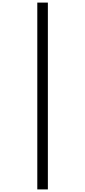

<svg xmlns="http://www.w3.org/2000/svg" viewBox="-20 -1082 656 1480"><path d="M267.5 378V-1062H349V378Z"/></svg>

Font: Overpass Mono Light
Style: Regular
Weight: 400
Monospace: yes
Version: Version 4.000